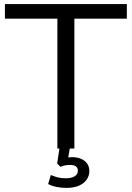

<svg xmlns="http://www.w3.org/2000/svg" viewBox="-20 -725 642 937"><path d="M260 0V-634H4V-705H599V-634H343V0ZM304 192Q278 192 254.5 187Q231 182 215 173L228 129Q247 137 263 141Q279 145 302 145Q328 145 344 135.5Q360 126 360 108Q360 95 351 87.5Q342 80 322 80Q311 80 301 81.5Q291 83 275 89L259 73L273 -20H324L311 55L287 49Q299 46 310.5 44Q322 42 332 42Q357 42 375.5 50Q394 58 405 73Q416 88 416 110Q416 134 402 153Q388 172 363 182Q338 192 304 192Z"/></svg>

Font: Nunito Sans 12pt ExtraLight 12pt
Style: Regular
Weight: 400
Version: Version 3.101;gftools[0.9.27]